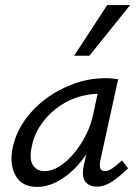

<svg xmlns="http://www.w3.org/2000/svg" viewBox="-20 -727 547 754"><path d="M126 7Q66 7 41.5 -37Q17 -81 29 -143Q40 -200 74 -250Q108 -300 158.5 -338Q209 -376 269.5 -398Q330 -420 395 -420Q411 -420 422.5 -418.5Q434 -417 444 -416L374 -97Q366 -55 391 -55Q405 -55 422 -66.5Q439 -78 459 -97L483 -66Q447 -31 418 -12.5Q389 6 361 6Q341 6 326.5 -3Q312 -12 307.5 -30Q303 -48 309 -77L346 -243L387 -277Q374 -218 347 -167Q320 -116 284 -76.5Q248 -37 207 -15Q166 7 126 7ZM154 -55Q184 -55 214 -74Q244 -93 271 -125.5Q298 -158 318 -198Q338 -238 346 -278L369 -386L407 -356Q399 -358 390 -358.5Q381 -359 373 -359Q323 -359 278 -343Q233 -327 197 -298Q161 -269 136 -230Q111 -191 103 -143Q95 -98 110.5 -76.5Q126 -55 154 -55ZM271 -508 401 -707H491L331 -508Z"/></svg>

Font: Ysabeau Office Medium
Style: Italic
Weight: 500
Italic angle: -12°
Designer: Christian Thalmann (Catharsis Fonts)
Version: Version 2.001;gftools[0.9.30]; featfreeze: tnum,lnum,ss02